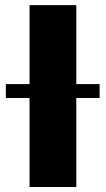

<svg xmlns="http://www.w3.org/2000/svg" viewBox="-20 -748 423 768"><path d="M285.2 -727.5H98.1V-411.6H3.4V-356H98.1V0H285.2V-356H378.4V-411.6H285.2Z"/></svg>

Font: Raveo ExtraBold
Style: Regular
Weight: 800
Designer: Jakub Foglar, Rasmus Andersson (Inter)
Foundry: Jakubfoglar.com
Version: Version 1.100;Glyphs 3.2.3 (3260)